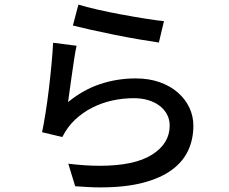

<svg xmlns="http://www.w3.org/2000/svg" viewBox="-20 -775 996 835"><path d="M321 -755Q353 -745 403.5 -733.5Q454 -722 508 -712Q562 -702 612 -694Q662 -686 693 -683L671 -590Q636 -595 583.5 -604Q531 -613 476.5 -624Q422 -635 373 -646Q324 -657 297 -664ZM313 -576Q308 -554 303 -521Q298 -488 293 -453Q288 -418 283.5 -385.5Q279 -353 276 -331Q342 -385 416 -409.5Q490 -434 570 -434Q628 -434 674.5 -417.5Q721 -401 753.5 -372.5Q786 -344 803.5 -307Q821 -270 821 -228Q821 -170 798.5 -121Q776 -72 727 -36Q678 0 601 20Q524 40 416 40Q390 40 363 38.5Q336 37 307 35L277 -63Q352 -54 413 -54Q565 -54 641.5 -102.5Q718 -151 718 -229Q718 -255 706.5 -277Q695 -299 674 -315Q653 -331 624.5 -339.5Q596 -348 562 -348Q515 -348 469 -338Q423 -328 381.5 -307Q340 -286 306.5 -254.5Q273 -223 251 -179L163 -200Q170 -233 178 -283Q186 -333 192.5 -387.5Q199 -442 204 -495.5Q209 -549 211 -589Z"/></svg>

Font: Kinto Sans Med
Style: Regular
Weight: 500
Designer: Authors: Ryoko NISHIZUKA  (kana & ideographs); Paul D. Hunt (Latin, Greek & Cyrillic); Wenlong ZHANG  (bopomofo); Sandol
Foundry: Adobe Systems Incorporated, ookami Inc.
Version: Version 0.001